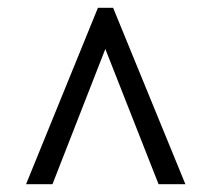

<svg xmlns="http://www.w3.org/2000/svg" viewBox="-20 -734 507 494"><path d="M47 -260 232 -714H271L457 -260H388L251 -608L115 -260Z"/></svg>

Font: Noto Serif Condensed
Style: Bold Italic
Weight: 700
Width: 3
Italic angle: -12°
Designer: Monotype Design Team
Foundry: Monotype Imaging Inc.
Version: Version 2.014